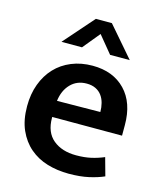

<svg xmlns="http://www.w3.org/2000/svg" viewBox="-106 -769 727 858"><g transform="rotate(15 257.0 -340.0)"><path d="M479 -216H156V-212Q156 -145 196.5 -111.5Q237 -78 303 -78Q342 -78 372.5 -85Q403 -92 431 -104L454 -21Q425 -8 385 1Q345 10 292 10Q239 10 192.5 -4Q146 -18 111 -48Q76 -78 55.5 -124Q35 -170 35 -234Q35 -290 52 -336Q69 -382 100 -415Q131 -448 175 -466Q219 -484 272 -484Q367 -484 423 -426Q479 -368 479 -265ZM358 -293Q358 -314 353 -333.5Q348 -353 337 -368Q326 -383 308.5 -391.5Q291 -400 267 -400Q222 -400 193 -370Q164 -340 158 -291ZM425 -551H334L269 -630L204 -551H109L231 -690H305Z"/></g></svg>

Font: Ek Mukta SemiBold
Style: Regular
Weight: 600
Designer: Girish Dalvi and Yashodeep Gholap
Foundry: Ek Type
Version: Version 2.538;PS 1.002;hotconv 16.6.51;makeotf.lib2.5.65220;